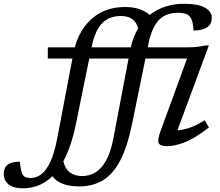

<svg xmlns="http://www.w3.org/2000/svg" viewBox="-180 -762 1163 1014"><path d="M72.5 -453V-512H215Q241 -609 309.5 -667Q378 -725 480 -725Q526.5 -725 559 -712.8Q591.5 -700.5 610.5 -683Q645.5 -711 691.2 -726.5Q737 -742 792.5 -742Q865.5 -742 902 -721.8Q938.5 -701.5 938.5 -668Q938.5 -602 842 -600.5Q840.5 -653.5 822 -675Q812.5 -686.5 797 -690.5Q781.5 -694.5 758 -694.5Q697.5 -694.5 660 -656.8Q622.5 -619 605 -535L600.5 -512H799Q837.5 -512 858 -514.2Q878.5 -516.5 905 -522H923L757 -73.5Q788 -76 824 -88.2Q860 -100.5 901 -127L923.5 -89Q845.5 -29 793 -9.5Q740.5 10 703.5 10Q667 10 658.5 -5.5Q650 -21 668.5 -71.5L808 -453H588L517.5 -107.5Q493 12 455.5 84.5Q418 157 364.2 189.8Q310.5 222.5 237 222.5Q137.5 222.5 96.5 168.5Q31.5 232.5 -59.5 232.5Q-109.5 232.5 -134.8 211.8Q-160 191 -160 156Q-160 124 -140 108Q-120 92 -75.5 92Q-69.5 147.5 -58.5 163Q-52 172 -42 175Q-32 178 -17 178Q12 178 38 158.5Q64 139 85.8 93Q107.5 47 122.5 -32.5L202.5 -453ZM458 -677.5Q397.5 -677.5 360 -640Q322.5 -602.5 305 -518L304 -512H510.5Q523.5 -568 549.5 -612Q533.5 -677.5 458 -677.5ZM221 -107.5Q196.5 12 154.5 89.5Q164 131 190.2 149.5Q216.5 168 254.5 168Q288.5 168 320.8 150.2Q353 132.5 378.8 88.8Q404.5 45 419 -32.5L499 -453H291.5Z"/></svg>

Font: Newsreader Caption
Style: Italic
Weight: 400
Italic angle: -17°
Designer: Hugues Gentile
Foundry: Production Type
Version: Version 1.001